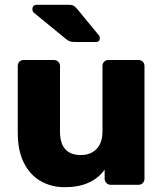

<svg xmlns="http://www.w3.org/2000/svg" viewBox="-20 -770 681 800"><path d="M250 10Q193 10 148.5 -16Q104 -42 79 -92.5Q54 -143 54 -216V-495Q54 -506 61 -513Q68 -520 79 -520H204Q215 -520 222.5 -513Q230 -506 230 -495V-222Q230 -124 317 -124Q358 -124 382.5 -149.5Q407 -175 407 -222V-495Q407 -506 414 -513Q421 -520 432 -520H557Q568 -520 575 -513Q582 -506 582 -495V-25Q582 -15 575 -7.5Q568 0 557 0H441Q431 0 423.5 -7.5Q416 -15 416 -25V-63Q390 -27 348.5 -8.5Q307 10 250 10ZM291 -595Q277 -595 269 -598.5Q261 -602 253 -609L120 -718Q115 -723 115 -731Q115 -750 134 -750H266Q279 -750 286 -746.5Q293 -743 303 -731L391 -624Q396 -619 396 -611Q396 -595 380 -595Z"/></svg>

Font: Rubik Light
Style: Bold
Weight: 700
Version: Version 2.104